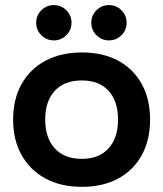

<svg xmlns="http://www.w3.org/2000/svg" viewBox="-20 -713 632 743"><path d="M296.7 10Q215.8 10 156.2 -22.1Q96.7 -54.2 63.8 -112.5Q30.8 -170.8 30.8 -250Q30.8 -330 63.8 -388.3Q96.7 -446.7 156.7 -478.3Q216.7 -510 296.7 -510Q378.3 -510 437.1 -478.3Q495.8 -446.7 528.3 -388.3Q560.8 -330 560.8 -250Q560.8 -170.8 528.3 -112.1Q495.8 -53.3 436.7 -21.7Q377.5 10 296.7 10ZM296.7 -98.3Q363.3 -98.3 400 -138.8Q436.7 -179.2 436.7 -250Q436.7 -321.7 400 -361.7Q363.3 -401.7 296.7 -401.7Q229.2 -401.7 192.1 -361.7Q155 -321.7 155 -250.8Q155 -179.2 192.1 -138.8Q229.2 -98.3 296.7 -98.3ZM401.7 -556.7Q373.3 -556.7 353.3 -576.7Q333.3 -596.7 333.3 -625Q333.3 -653.3 353.3 -673.3Q373.3 -693.3 401.7 -693.3Q430 -693.3 450 -673.3Q470 -653.3 470 -625Q470 -596.7 450 -576.7Q430 -556.7 401.7 -556.7ZM188.3 -556.7Q160 -556.7 140 -576.7Q120 -596.7 120 -625Q120 -653.3 140 -673.3Q160 -693.3 188.3 -693.3Q216.7 -693.3 236.7 -673.3Q256.7 -653.3 256.7 -625Q256.7 -596.7 236.7 -576.7Q216.7 -556.7 188.3 -556.7Z"/></svg>

Font: Funnel Display Light SemiBold
Style: Regular
Weight: 600
Version: Version 1.000